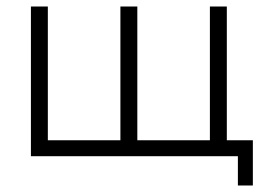

<svg xmlns="http://www.w3.org/2000/svg" viewBox="-20 -480 832 590"><path d="M677 -49V-460H625V-49H402V-460H350V-49H127V-460H75V0H711V90H757V-49Z"/></svg>

Font: NM-font
Style: Light
Weight: 500
Designer: ""
Foundry: ""
Version: ""